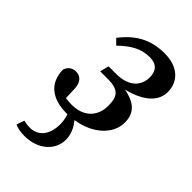

<svg xmlns="http://www.w3.org/2000/svg" viewBox="-217 -571 872 872"><g transform="rotate(45 218.5 -135.0)"><path d="M179 15C181 15 184 15 186 15C192 34 195 52 195 70C195 146 154 179 109 179C95 179 83 177 68 174L55 211C68 218 88 223 117 223C207 223 263 167 263 102C263 69 249 37 227 11C329 -4 397 -69 397 -142C397 -200 367 -235 291 -249C397 -275 437 -326 437 -379C437 -443 391 -493 303 -493C212 -493 150 -456 97 -387L122 -362C174 -412 215 -433 268 -433C311 -433 332 -409 332 -368C332 -313 293 -271 213 -271H164L153 -228H203C274 -228 290 -200 290 -144C290 -76 247 -29 168 -29C156 -29 143 -30 129 -32L127 -90C125 -131 105 -150 76 -150C55 -150 36 -139 28 -114C29 -27 89 15 179 15Z"/></g></svg>

Font: Source Serif Pro Semibold
Style: Italic
Weight: 600
Italic angle: -12°
Designer: Frank Grießhammer
Foundry: Adobe Systems Incorporated
Version: Version 3.001;hotconv 1.0.111;makeotfexe 2.5.65597